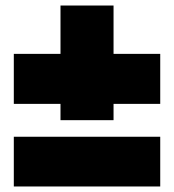

<svg xmlns="http://www.w3.org/2000/svg" viewBox="-20 -703 630 695"><path d="M30 -28V-208H560V-28ZM199 -268V-327H30V-508H199V-683H391V-508H560V-327H391V-268Z"/></svg>

Font: Golos Text ExtraBold
Style: Regular
Weight: 800
Designer: A.Korolkova, Vitaly Kuzmin
Foundry: ParaType Ltd
Version: Version 2.004